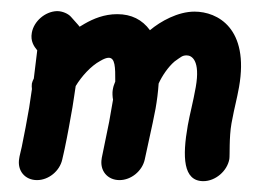

<svg xmlns="http://www.w3.org/2000/svg" viewBox="-20 -321 488 347"><path d="M188.3 -173.6C186.6 -169.1 185 -165.5 184.2 -160.9L183.7 -158.2C182.9 -153.6 183.3 -145.5 184.3 -140.9L177.3 -100.9C172.5 -79.1 168.7 -57.3 163.9 -35.5L163.8 -34.5C159.9 -12.7 174.1 4.5 196 4.5C216.9 4.5 237 -11.8 241.6 -32.7L256 -99.1C257.8 -107.4 259.5 -115.8 261.1 -124.4C263.7 -139.2 265.7 -154.4 266.7 -170C272.8 -183.6 283.8 -200 295.6 -210C307.6 -218.4 309.5 -220.9 317.5 -220.9C326.6 -220.9 342.3 -211.8 333.8 -163.6C328.9 -135.9 323.1 -115.2 319.4 -94.4C309.4 -37.5 310.8 6.4 347.5 6.4C369.3 6.4 390.7 -11.8 394.5 -33.6C395.6 -40.1 393.8 -72.4 398.4 -98.2C398.9 -101.2 399.5 -104.2 400.2 -107.3C403.1 -123.6 408.1 -141.8 412 -163.6C430.7 -269.8 373.3 -300 331.5 -300C301.7 -300 270.3 -282.7 251 -266.4C237 -285.5 217.5 -295.4 191.8 -295.4C168.2 -295.4 148.7 -287.1 133.1 -278.2L123.9 -272.7L120.9 -276.4L108.8 -290C103.6 -296.4 92.5 -300.9 83.5 -300.9H82.5C61.5 -300 41.2 -282.7 37.5 -261.8C34.8 -246.8 41.2 -237.4 47.3 -230L41.1 -179.1C39.7 -176.4 38.1 -172.7 37.6 -170C37.2 -167.3 37.3 -162.7 37.7 -160C35.8 -149.1 34.6 -137.3 32.7 -126.4C28.5 -102.7 24.3 -79.1 19.3 -55.5C18.1 -49.1 16.4 -44.5 15.3 -38.2L14.7 -34.5C10.8 -12.7 25 4.5 46.9 4.5C67.8 4.5 87.9 -11.8 92.5 -32.7C93.7 -39.1 95.7 -45.5 96.8 -51.8C102.2 -77.3 106.7 -102.7 111 -127.3C113.3 -140 114.6 -152.7 116.8 -165.5C127.2 -182.7 144.2 -201.8 161.2 -210.9C167.7 -214.8 172.7 -216.6 176.5 -216.6C188 -216.6 188.5 -199.7 188.3 -173.6Z"/></svg>

Font: TudorRose
Style: Oblique
Weight: 500
Italic angle: 10°
Version: Version 001.000